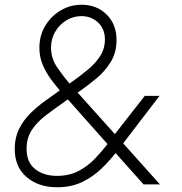

<svg xmlns="http://www.w3.org/2000/svg" viewBox="-20 -777 768 809"><path d="M221 12Q142 12 92 -31Q42 -74 42 -150Q42 -197 60.5 -234Q79 -271 108 -299.5Q137 -328 169 -351Q201 -374 229 -394L232 -396Q214 -417 194 -444Q174 -471 160 -504Q146 -537 146 -576Q146 -627 170.5 -668Q195 -709 235.5 -733Q276 -757 324 -757Q387 -757 429 -716Q471 -675 471 -608Q471 -555 446 -515Q421 -475 385 -445.5Q349 -416 316 -393L307 -387L464 -212L590 -373H652L499 -173L654 0H585L467 -132Q442 -100 407.5 -66.5Q373 -33 327 -10.5Q281 12 221 12ZM195 -577Q195 -531 221 -493Q247 -455 273 -425L287 -435Q322 -460 352.5 -485.5Q383 -511 402.5 -541.5Q422 -572 422 -611Q422 -655 393.5 -682Q365 -709 323 -709Q288 -709 259 -691Q230 -673 212.5 -643Q195 -613 195 -577ZM92 -150Q92 -93 128 -64.5Q164 -36 220 -36Q272 -36 311 -56.5Q350 -77 379.5 -108Q409 -139 433 -170L266 -358L257 -352Q213 -321 175 -292.5Q137 -264 114.5 -230Q92 -196 92 -150Z"/></svg>

Font: Plus Jakarta Sans ExtraLight
Style: Italic
Weight: 200
Italic angle: -8°
Designer: Gumpita Rahayu
Foundry: Tokotype
Version: Version 2.071; ttfautohint (v1.8.4.7-5d5b);gftools[0.9.29]